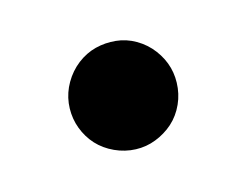

<svg xmlns="http://www.w3.org/2000/svg" viewBox="-40 -427 336 260"><g transform="rotate(15 128.5 -297.0)"><path d="M52.5 -296.5Q52.5 -312 58.2 -326Q64 -340 74.2 -350Q84.5 -360 97.8 -366Q111 -372 126 -372Q141.5 -372 155.5 -366Q169.5 -360 179.5 -350Q189.5 -340 195.5 -326Q201.5 -312 201.5 -296.5Q201.5 -281.5 195.5 -268Q189.5 -254.5 179.5 -244.2Q169.5 -234 155.5 -228.2Q141.5 -222.5 126 -222.5Q111 -222.5 97.8 -228.2Q84.5 -234 74.2 -244.2Q64 -254.5 58.2 -268Q52.5 -281.5 52.5 -296.5Z"/></g></svg>

Font: Lato
Style: Italic
Weight: 400
Italic angle: -7°
Designer: Lukasz Dziedzic
Foundry: tyPoland Lukasz Dziedzic
Version: Version 2.007; 2014-02-27